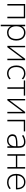

<svg xmlns="http://www.w3.org/2000/svg" viewBox="2235 -2767 712 5222"><g transform="rotate(90 2591.0 -156.0)"><path d="M88 0V-484H477V0H435V-448H130V0Z M653 180V-484H695V-358H684Q701 -420 749.5 -456Q798 -492 868 -492Q934 -492 982 -461.5Q1030 -431 1056.5 -375Q1083 -319 1083 -242Q1083 -166 1057 -109.5Q1031 -53 982.5 -22.5Q934 8 868 8Q798 8 749.5 -28.5Q701 -65 684 -126H695V180ZM867 -31Q947 -31 993.5 -86.5Q1040 -142 1040 -242Q1040 -342 993.5 -397.5Q947 -453 867 -453Q788 -453 741 -397.5Q694 -342 694 -242Q694 -142 741 -86.5Q788 -31 867 -31Z M1227 0V-484H1266V-32H1242L1579 -484H1617V0H1578V-452H1602L1265 0Z M1982 8Q1913 8 1863.5 -24Q1814 -56 1787.5 -113Q1761 -170 1761 -246Q1761 -322 1787.5 -377Q1814 -432 1863.5 -462Q1913 -492 1982 -492Q2026 -492 2068 -474.5Q2110 -457 2138 -426L2118 -393Q2086 -425 2050 -439Q2014 -453 1981 -453Q1896 -453 1850 -399Q1804 -345 1804 -245Q1804 -145 1850 -88Q1896 -31 1981 -31Q2014 -31 2050 -45Q2086 -59 2118 -91L2138 -58Q2110 -27 2067 -9.5Q2024 8 1982 8Z M2354 0V-447H2169V-484H2581V-447H2396V0Z M2672 0V-484H2711V-32H2687L3024 -484H3062V0H3023V-452H3047L2710 0Z M3238 0V-484H3553V-447H3280V0Z M3799 8Q3752 8 3714 -11Q3676 -30 3654 -62.5Q3632 -95 3632 -135Q3632 -189 3658.5 -219.5Q3685 -250 3749.5 -262.5Q3814 -275 3927 -275H3968V-238H3929Q3855 -238 3806 -233.5Q3757 -229 3729 -217.5Q3701 -206 3689.5 -187Q3678 -168 3678 -139Q3678 -91 3711.5 -60.5Q3745 -30 3802 -30Q3848 -30 3882.5 -52.5Q3917 -75 3937 -113.5Q3957 -152 3957 -201V-315Q3957 -387 3929 -420Q3901 -453 3839 -453Q3794 -453 3754.5 -440Q3715 -427 3672 -398L3652 -434Q3678 -452 3708.5 -465Q3739 -478 3772 -485Q3805 -492 3837 -492Q3892 -492 3928 -473Q3964 -454 3981.5 -415Q3999 -376 3999 -315V0H3958V-121H3969Q3959 -81 3935 -52Q3911 -23 3876.5 -7.5Q3842 8 3799 8Z M4173 0V-484H4215V-269H4523V-484H4565V0H4523V-232H4215V0Z M4942 8Q4870 8 4818 -22Q4766 -52 4737.5 -107.5Q4709 -163 4709 -240Q4709 -316 4737.5 -372.5Q4766 -429 4816.5 -460.5Q4867 -492 4933 -492Q4996 -492 5040 -464Q5084 -436 5107.5 -384.5Q5131 -333 5131 -260V-234H4736V-271H5109L5092 -259Q5092 -350 5052 -402Q5012 -454 4932 -454Q4874 -454 4833.5 -426.5Q4793 -399 4772.5 -352Q4752 -305 4752 -245V-240Q4752 -174 4774 -127Q4796 -80 4838.5 -55.5Q4881 -31 4940 -31Q4985 -31 5024.5 -45.5Q5064 -60 5103 -94L5123 -60Q5092 -29 5043 -10.5Q4994 8 4942 8Z"/></g></svg>

Font: Nunito Sans 12pt ExtraLight
Style: Regular
Weight: 200
Designer: Vernon Adams
Foundry: Vernon Adams
Version: Version 3.101;gftools[0.9.27]